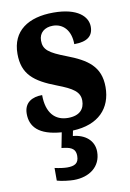

<svg xmlns="http://www.w3.org/2000/svg" viewBox="-88 -603 609 896"><g transform="rotate(-10 216.5 -155.0)"><path d="M188 238C263 238 318 197 318 127C318 73 276 40 219 35L224 10C346 5 409 -63 409 -164C409 -262 349 -301 255 -337C174 -368 150 -386 150 -429C150 -466 177 -488 216 -488C264 -488 300 -452 300 -386C362 -386 390 -409 390 -453C390 -501 344 -548 229 -548C110 -548 31 -496 31 -387C31 -291 82 -250 187 -210C260 -182 291 -162 291 -120C291 -82 269 -52 212 -52C151 -52 111 -93 111 -178C64 -178 25 -158 25 -104C25 -44 62 1 171 9L157 81C195 85 223 91 223 130C223 166 202 175 168 175C153 175 131 172 109 167V227C131 234 171 238 188 238Z"/></g></svg>

Font: Noto Serif Myanmar Condensed ExtraBold
Style: Regular
Weight: 800
Width: 3
Designer: Ben Mitchell and the Monotype Design Team
Foundry: Monotype Imaging Inc.
Version: Version 2.106